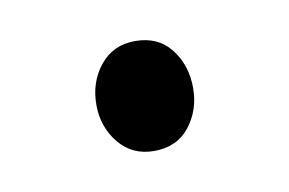

<svg xmlns="http://www.w3.org/2000/svg" viewBox="-32 -465 324 215"><g transform="rotate(-10 130.0 -357.5)"><path d="M130 -295Q105 -295 90 -313.5Q75 -332 75 -357Q75 -383 90 -401.5Q105 -420 130 -420Q156 -420 170.5 -401.5Q185 -383 185 -357Q185 -332 170.5 -313.5Q156 -295 130 -295Z"/></g></svg>

Font: Kurewa Gothic CJK TC Regular
Style: Regular
Weight: 400
Designer: Max Yao
Foundry: Max-Everyday
Version: Version 1.071; ttfautohint (v1.8.3)